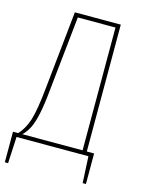

<svg xmlns="http://www.w3.org/2000/svg" viewBox="-122 -754 728 965"><g transform="rotate(15 241.5 -271.5)"><path d="M422 -21V138H405L398 0H24L17 138H0V-21H27Q58 -54 74.5 -106Q91 -158 103 -278L145 -681H384V-21ZM362 -660H166L126 -279Q118 -195 107.5 -146Q97 -97 83.5 -69.5Q70 -42 49 -21H362Z"/></g></svg>

Font: Fira Sans Extra Condensed Thin
Style: Regular
Weight: 250
Width: 1
Designer: Carrois Corporate & Edenspiekermann AG
Foundry: Carrois Corporate GbR & Edenspiekermann AG
Version: Version 4.203